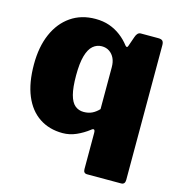

<svg xmlns="http://www.w3.org/2000/svg" viewBox="-105 -633 827 890"><g transform="rotate(15 308.0 -188.0)"><path d="M548 -530Q564 -530 569.5 -523.5Q575 -517 575 -504V143Q575 165 556 165H393Q375 165 375 145V-28Q375 -42 370 -44Q365 -46 357 -39Q330 -18 298.5 -4Q267 10 233 10Q169 10 121.5 -21.5Q74 -53 48.5 -114Q23 -175 23 -264Q23 -348 50 -410Q77 -472 127 -506.5Q177 -541 245 -541Q282 -541 312 -530.5Q342 -520 367 -501Q392 -482 411 -457Q420 -447 424 -460L440 -506Q444 -518 450 -524Q456 -530 465 -530ZM375 -344Q375 -369 366.5 -387Q358 -405 342.5 -415.5Q327 -426 306 -426Q282 -426 263.5 -410Q245 -394 235 -358.5Q225 -323 225 -265Q225 -207 234 -173Q243 -139 260.5 -124.5Q278 -110 302 -110Q325 -110 342.5 -118.5Q360 -127 375 -143Z"/></g></svg>

Font: Libre Franklin Black
Style: Regular
Weight: 900
Designer: Pablo Impallari, Rodrigo Fuenzalida, Nhung Nguyen
Foundry: Impallari Type
Version: Version 3.000